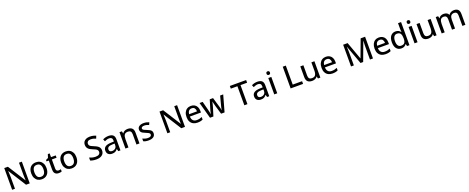

<svg xmlns="http://www.w3.org/2000/svg" viewBox="298 -3342 14491 5935"><g transform="rotate(-20 7543.0 -375.0)"><path d="M675 0H553L184 -583H180Q182 -545 185 -493Q188 -441 189 -387V0H96V-714H216L584 -134H588Q587 -153 585.5 -185Q584 -217 582.5 -254Q581 -291 581 -324V-714H675Z M1325 -270Q1325 -136 1257 -63Q1189 10 1072 10Q1000 10 944 -22.5Q888 -55 855.5 -118Q823 -181 823 -270Q823 -404 891 -476Q959 -548 1075 -548Q1149 -548 1205 -515.5Q1261 -483 1293 -421Q1325 -359 1325 -270ZM926 -270Q926 -178 961.5 -125Q997 -72 1074 -72Q1151 -72 1187 -125Q1223 -178 1223 -270Q1223 -362 1187 -413.5Q1151 -465 1073 -465Q996 -465 961 -413.5Q926 -362 926 -270Z M1650 -71Q1671 -71 1692.5 -75Q1714 -79 1729 -83V-8Q1713 0 1685.5 5Q1658 10 1630 10Q1587 10 1551 -5Q1515 -20 1492.5 -56.5Q1470 -93 1470 -159V-461H1395V-507L1473 -545L1510 -660H1570V-538H1725V-461H1570V-161Q1570 -115 1592.5 -93Q1615 -71 1650 -71Z M2308 -270Q2308 -136 2240 -63Q2172 10 2055 10Q1983 10 1927 -22.5Q1871 -55 1838.5 -118Q1806 -181 1806 -270Q1806 -404 1874 -476Q1942 -548 2058 -548Q2132 -548 2188 -515.5Q2244 -483 2276 -421Q2308 -359 2308 -270ZM1909 -270Q1909 -178 1944.5 -125Q1980 -72 2057 -72Q2134 -72 2170 -125Q2206 -178 2206 -270Q2206 -362 2170 -413.5Q2134 -465 2056 -465Q1979 -465 1944 -413.5Q1909 -362 1909 -270Z M3125 -192Q3125 -97 3056 -43.5Q2987 10 2868 10Q2809 10 2758 0.5Q2707 -9 2671 -26V-122Q2710 -105 2763.5 -91Q2817 -77 2874 -77Q2949 -77 2986.5 -106Q3024 -135 3024 -185Q3024 -218 3008 -241Q2992 -264 2956.5 -284Q2921 -304 2861 -326Q2819 -342 2785.5 -361Q2752 -380 2728.5 -404.5Q2705 -429 2692.5 -462Q2680 -495 2680 -538Q2680 -596 2709 -637.5Q2738 -679 2790 -701.5Q2842 -724 2911 -724Q2969 -724 3018.5 -712.5Q3068 -701 3110 -682L3078 -597Q3039 -614 2996.5 -625Q2954 -636 2908 -636Q2846 -636 2814 -609Q2782 -582 2782 -538Q2782 -504 2797 -481.5Q2812 -459 2845 -440.5Q2878 -422 2934 -400Q2995 -376 3037.5 -349.5Q3080 -323 3102.5 -285.5Q3125 -248 3125 -192Z M3461 -547Q3561 -547 3610 -503.5Q3659 -460 3659 -365V0H3588L3568 -76H3564Q3529 -32 3490.5 -11Q3452 10 3384 10Q3311 10 3263 -29.5Q3215 -69 3215 -152Q3215 -233 3277.5 -276Q3340 -319 3470 -323L3561 -326V-357Q3561 -419 3533.5 -444Q3506 -469 3456 -469Q3414 -469 3376 -456.5Q3338 -444 3304 -428L3273 -501Q3309 -521 3358.5 -534Q3408 -547 3461 -547ZM3486 -257Q3391 -254 3354.5 -226.5Q3318 -199 3318 -151Q3318 -108 3344 -88Q3370 -68 3411 -68Q3475 -68 3518 -104Q3561 -140 3561 -213V-260Z M4091 -548Q4185 -548 4235 -501.5Q4285 -455 4285 -350V0H4186V-338Q4186 -402 4158.5 -433.5Q4131 -465 4072 -465Q3987 -465 3954.5 -416Q3922 -367 3922 -274V0H3823V-538H3902L3916 -466H3922Q3948 -508 3994 -528Q4040 -548 4091 -548Z M4804 -151Q4804 -72 4746 -31Q4688 10 4586 10Q4530 10 4489.5 1.5Q4449 -7 4416 -24V-112Q4450 -95 4496.5 -81.5Q4543 -68 4589 -68Q4651 -68 4679 -88Q4707 -108 4707 -141Q4707 -160 4696.5 -175Q4686 -190 4658.5 -205.5Q4631 -221 4578 -242Q4526 -262 4489.5 -282.5Q4453 -303 4434 -331.5Q4415 -360 4415 -404Q4415 -474 4471 -511Q4527 -548 4619 -548Q4668 -548 4711 -538.5Q4754 -529 4794 -511L4761 -433Q4726 -448 4689 -458.5Q4652 -469 4614 -469Q4564 -469 4537.5 -453Q4511 -437 4511 -409Q4511 -389 4523 -374.5Q4535 -360 4564.5 -346Q4594 -332 4645 -312Q4695 -293 4730.5 -273Q4766 -253 4785 -224Q4804 -195 4804 -151Z M5782 0H5660L5291 -583H5287Q5289 -545 5292 -493Q5295 -441 5296 -387V0H5203V-714H5323L5691 -134H5695Q5694 -153 5692.5 -185Q5691 -217 5689.5 -254Q5688 -291 5688 -324V-714H5782Z M6171 -548Q6241 -548 6291.5 -518Q6342 -488 6369.5 -433.5Q6397 -379 6397 -305V-248H6033Q6035 -163 6077.5 -117.5Q6120 -72 6197 -72Q6248 -72 6288.5 -81.5Q6329 -91 6371 -110V-26Q6331 -7 6290 1.5Q6249 10 6192 10Q6115 10 6055.5 -21Q5996 -52 5963 -113.5Q5930 -175 5930 -265Q5930 -355 5960 -418Q5990 -481 6044.5 -514.5Q6099 -548 6171 -548ZM6171 -469Q6111 -469 6076 -431Q6041 -393 6035 -324H6295Q6294 -388 6264.5 -428.5Q6235 -469 6171 -469Z M6887 -281Q6882 -302 6875.5 -325Q6869 -348 6863.5 -370Q6858 -392 6853.5 -411.5Q6849 -431 6847 -442H6843Q6841 -431 6836.5 -411.5Q6832 -392 6826.5 -369.5Q6821 -347 6815 -324Q6809 -301 6803 -280L6717 -1H6605L6457 -539H6559L6631 -261Q6638 -233 6645 -202.5Q6652 -172 6657.5 -144.5Q6663 -117 6665 -98H6669Q6671 -110 6675 -129Q6679 -148 6683.5 -169Q6688 -190 6693 -210Q6698 -230 6703 -244L6792 -539H6901L6988 -244Q6994 -223 7001.5 -196Q7009 -169 7014.5 -143Q7020 -117 7022 -98H7026Q7028 -115 7033 -142Q7038 -169 7045.5 -200.5Q7053 -232 7061 -261L7134 -539H7235L7084 -1H6970Z M7836 0H7734V-626H7517V-714H8053V-626H7836Z M8356 -547Q8456 -547 8505 -503.5Q8554 -460 8554 -365V0H8483L8463 -76H8459Q8424 -32 8385.5 -11Q8347 10 8279 10Q8206 10 8158 -29.5Q8110 -69 8110 -152Q8110 -233 8172.5 -276Q8235 -319 8365 -323L8456 -326V-357Q8456 -419 8428.5 -444Q8401 -469 8351 -469Q8309 -469 8271 -456.5Q8233 -444 8199 -428L8168 -501Q8204 -521 8253.5 -534Q8303 -547 8356 -547ZM8381 -257Q8286 -254 8249.5 -226.5Q8213 -199 8213 -151Q8213 -108 8239 -88Q8265 -68 8306 -68Q8370 -68 8413 -104Q8456 -140 8456 -213V-260Z M8817 -538V0H8718V-538ZM8768 -741Q8791 -741 8808 -727.5Q8825 -714 8825 -682Q8825 -652 8808 -637.5Q8791 -623 8768 -623Q8744 -623 8727.5 -637.5Q8711 -652 8711 -682Q8711 -714 8727.5 -727.5Q8744 -741 8768 -741Z M9257 0V-714H9358V-89H9666V0Z M10235 -538V0H10155L10140 -71H10136Q10110 -29 10064 -9.5Q10018 10 9966 10Q9871 10 9821 -36.5Q9771 -83 9771 -186V-538H9872V-198Q9872 -135 9899.5 -103.5Q9927 -72 9985 -72Q10070 -72 10102.5 -121.5Q10135 -171 10135 -263V-538Z M10613 -548Q10683 -548 10733.5 -518Q10784 -488 10811.5 -433.5Q10839 -379 10839 -305V-248H10475Q10477 -163 10519.5 -117.5Q10562 -72 10639 -72Q10690 -72 10730.5 -81.5Q10771 -91 10813 -110V-26Q10773 -7 10732 1.5Q10691 10 10634 10Q10557 10 10497.5 -21Q10438 -52 10405 -113.5Q10372 -175 10372 -265Q10372 -355 10402 -418Q10432 -481 10486.5 -514.5Q10541 -548 10613 -548ZM10613 -469Q10553 -469 10518 -431Q10483 -393 10477 -324H10737Q10736 -388 10706.5 -428.5Q10677 -469 10613 -469Z M11556 0 11333 -613H11329Q11331 -593 11332.5 -560.5Q11334 -528 11335.5 -489.5Q11337 -451 11337 -414V0H11244V-714H11391L11601 -137H11605L11820 -714H11966V0H11867V-420Q11867 -454 11868 -490.5Q11869 -527 11871 -559Q11873 -591 11874 -612H11870L11643 0Z M12356 -548Q12426 -548 12476.5 -518Q12527 -488 12554.5 -433.5Q12582 -379 12582 -305V-248H12218Q12220 -163 12262.5 -117.5Q12305 -72 12382 -72Q12433 -72 12473.5 -81.5Q12514 -91 12556 -110V-26Q12516 -7 12475 1.5Q12434 10 12377 10Q12300 10 12240.5 -21Q12181 -52 12148 -113.5Q12115 -175 12115 -265Q12115 -355 12145 -418Q12175 -481 12229.5 -514.5Q12284 -548 12356 -548ZM12356 -469Q12296 -469 12261 -431Q12226 -393 12220 -324H12480Q12479 -388 12449.5 -428.5Q12420 -469 12356 -469Z M12901 10Q12803 10 12743.5 -60Q12684 -130 12684 -268Q12684 -406 12744 -477Q12804 -548 12903 -548Q12964 -548 13003.5 -525Q13043 -502 13067 -469H13073Q13072 -482 13069 -508.5Q13066 -535 13066 -554V-760H13166V0H13087L13070 -72H13066Q13042 -38 13003 -14Q12964 10 12901 10ZM12923 -72Q13003 -72 13036 -116.5Q13069 -161 13069 -251V-267Q13069 -363 13037.5 -414.5Q13006 -466 12922 -466Q12855 -466 12821 -412Q12787 -358 12787 -266Q12787 -173 12821 -122.5Q12855 -72 12923 -72Z M13432 -538V0H13333V-538ZM13383 -741Q13406 -741 13423 -727.5Q13440 -714 13440 -682Q13440 -652 13423 -637.5Q13406 -623 13383 -623Q13359 -623 13342.5 -637.5Q13326 -652 13326 -682Q13326 -714 13342.5 -727.5Q13359 -741 13383 -741Z M14058 -538V0H13978L13963 -71H13959Q13933 -29 13887 -9.5Q13841 10 13789 10Q13694 10 13644 -36.5Q13594 -83 13594 -186V-538H13695V-198Q13695 -135 13722.5 -103.5Q13750 -72 13808 -72Q13893 -72 13925.5 -121.5Q13958 -171 13958 -263V-538Z M14824 -548Q14915 -548 14960.5 -501.5Q15006 -455 15006 -350V0H14907V-340Q14907 -465 14803 -465Q14729 -465 14697 -420.5Q14665 -376 14665 -292V0H14566V-340Q14566 -465 14462 -465Q14385 -465 14355 -416Q14325 -367 14325 -274V0H14226V-538H14305L14319 -466H14325Q14350 -508 14392.5 -528Q14435 -548 14483 -548Q14545 -548 14586.5 -526.5Q14628 -505 14647 -460H14654Q14681 -505 14727 -526.5Q14773 -548 14824 -548Z"/></g></svg>

Font: Noto Sans New Tai Lue Medium
Style: Regular
Weight: 500
Version: Version 2.003